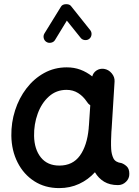

<svg xmlns="http://www.w3.org/2000/svg" viewBox="-20 -874 679 941"><path d="M558.1 33.2Q518.1 33.2 490.2 16.4Q462.4 -0.5 445.3 -29.8Q412.1 6.8 367.7 27.3Q323.2 47.9 270 47.9Q200.7 47.9 148.2 14.2Q95.7 -19.5 66.2 -77.9Q36.6 -136.2 35.6 -209Q34.7 -273.4 54 -333.3Q73.2 -393.1 109.6 -440.7Q146 -488.3 196.3 -516.1Q246.6 -543.9 307.1 -543.9Q343.3 -543.9 374 -532.5Q404.8 -521 432.1 -499.5Q437 -518.1 453.1 -528.6Q469.2 -539.1 489.3 -536.6Q512.2 -533.2 527.6 -514.6Q543 -496.1 541.5 -474.1L527.3 -245.6Q526.9 -236.3 525.9 -227.1Q524.4 -206.5 524.2 -182.6Q523.9 -158.7 524.9 -143.6Q526.4 -117.7 535.9 -98.1Q545.4 -78.6 575.2 -74.7Q589.4 -69.8 601.6 -58.1Q613.8 -46.4 613.8 -22Q614.3 0.5 597.7 16.8Q581.1 33.2 558.1 33.2ZM271 -62.5Q336.4 -62.5 371.6 -111.3Q406.7 -160.2 414.6 -243.7Q415 -247.6 415 -251Q415 -253.9 415.5 -256.3Q416 -258.8 416 -261.2L422.4 -357.9Q411.6 -365.2 405.3 -376Q387.7 -402.3 362.8 -418Q337.9 -433.6 306.2 -433.6Q255.9 -433.6 219.7 -401.1Q183.6 -368.7 164.8 -316.9Q146 -265.1 147 -207.5Q148.4 -142.1 180.4 -102.3Q212.4 -62.5 271 -62.5ZM207.5 -668.5Q197.3 -674.8 194.3 -687Q191.4 -699.2 197.8 -710L278.8 -841.3Q285.6 -853 303.2 -853.5Q320.8 -854 328.1 -844.2L421.9 -726.6Q429.7 -717.3 428.5 -704.3Q427.2 -691.4 417.5 -683.6Q408.2 -676.3 395.3 -677.7Q382.3 -679.2 375 -689L307.6 -772.9L249.5 -677.7Q243.2 -667.5 230.5 -664.8Q217.8 -662.1 207.5 -668.5Z"/></svg>

Font: Mikhak-FD SemiBold
Style: Regular
Weight: 600
Designer: Amin Abedi
Version: Version 3.2